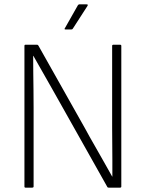

<svg xmlns="http://www.w3.org/2000/svg" viewBox="-20 -860 667 880"><path d="M97 0Q92 0 92 -5V-650Q92 -655 97 -655H150Q154 -655 156 -651L370 -271Q391 -232 412.5 -195Q434 -158 454 -122Q474 -86 494 -51H495Q495 -88 495 -125.5Q495 -163 494.5 -201Q494 -239 494 -275V-650Q494 -655 500 -655H530Q536 -655 536 -650V-5Q536 0 530 0H478Q473 0 472 -3L265 -371Q243 -411 220.5 -450Q198 -489 176.5 -527.5Q155 -566 133 -604H132Q132 -565 132.5 -525.5Q133 -486 133.5 -446.5Q134 -407 134 -366V-5Q134 0 127 0ZM280 -725Q277 -725 276 -726.5Q275 -728 277 -730L337 -836Q340 -840 343 -840H377Q381 -840 382 -838.5Q383 -837 381 -833L314 -729Q312 -725 307 -725Z"/></svg>

Font: Sofia Sans Semi Condensed ExtraLight
Style: Regular
Weight: 250
Version: Version 4.100